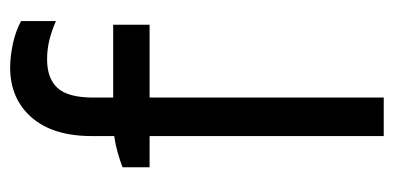

<svg xmlns="http://www.w3.org/2000/svg" viewBox="-214 -544 758 369"><g transform="rotate(-90 164.5 -359.0)"><path d="M88 0H162V-450H302V-520H162V-558Q162 -607 180.5 -627Q199 -647 235 -647Q255 -647 273 -642.5Q291 -638 309 -630V-697Q300 -702 289 -706Q278 -710 266.5 -712.5Q255 -715 243 -716.5Q231 -718 220 -718Q160 -718 124 -677Q88 -636 88 -561V-518Q73 -516 57 -511.5Q41 -507 28 -502V-450H88Z"/></g></svg>

Font: Fixel Variable
Style: Regular
Weight: 100
Width: 3
Designer: AlfaBravo + MacPaw
Foundry: Kyrylo Tkachov, Marchela Mozhyna, Serhii Makarenko, Maria Weinstein, Zakhar Kryvoshyya
Version: Version 1.211